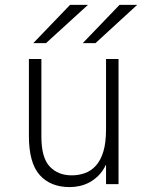

<svg xmlns="http://www.w3.org/2000/svg" viewBox="-20 -752 607 784"><path d="M413 0V-80Q400 -53 382.5 -35.5Q365 -18 345.5 -7.5Q326 3 305 7.5Q284 12 265 12Q186 12 142 -37.5Q98 -87 98 -197V-511H149V-194Q149 -108 183 -72Q217 -36 273 -36Q301 -36 326.5 -45Q352 -54 371.5 -75.5Q391 -97 402 -133Q413 -169 413 -224V-511H464V0ZM168 -576H116L266 -732H339ZM370 -576H318L468 -732H540Q498 -693 455 -654Q412 -615 370 -576Z"/></svg>

Font: Transpass ExtraLight
Style: Regular
Weight: 200
Designer: Delve Withrington
Foundry: Delve Fonts
Version: Version 1.001;December 18, 2019;FontCreator 12.0.0.2547 64-b